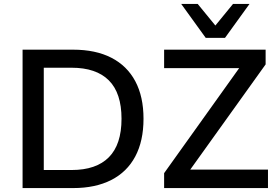

<svg xmlns="http://www.w3.org/2000/svg" viewBox="-20 -958 1419 978"><path d="M95 0V-705H352Q467 -705 547 -664Q627 -623 669 -544.5Q711 -466 711 -353Q711 -240 669 -161Q627 -82 546.5 -41Q466 0 352 0ZM203 -92H345Q470 -92 534.5 -157Q599 -222 599 -353Q599 -484 534.5 -548.5Q470 -613 345 -613H203ZM816 0V-76L1229 -654L1236 -611H816V-705H1333V-630L919 -52L912 -94H1345V0ZM1028 -765 903 -938H987L1077 -828L1167 -938H1251L1126 -765Z"/></svg>

Font: Nunito Sans 9pt SemiBold
Style: Regular
Weight: 600
Version: Version 3.101;gftools[0.9.27]